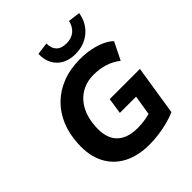

<svg xmlns="http://www.w3.org/2000/svg" viewBox="-255 -1104 1272 1272"><g transform="rotate(-45 381.0 -467.5)"><path d="M404 11Q299 11 222.5 -29Q146 -69 107 -145Q68 -221 74 -328Q78 -415 107.5 -486Q137 -557 189.5 -608.5Q242 -660 315 -688Q388 -716 479 -716Q533 -716 579.5 -706.5Q626 -697 663 -680Q700 -663 723 -640L662 -517Q621 -549 573 -564Q525 -579 470 -579Q401 -579 349.5 -547Q298 -515 269 -458.5Q240 -402 236 -327Q230 -224 279.5 -173Q329 -122 427 -122Q467 -122 503.5 -128.5Q540 -135 573 -147L535 -85L566 -277H414L431 -389H714L659 -39Q623 -23 580 -12Q537 -1 492 5Q447 11 404 11ZM481 -760Q427 -760 387.5 -782Q348 -804 327.5 -843.5Q307 -883 309 -935L395 -946Q394 -902 418 -877Q442 -852 490 -852Q537 -852 567 -877Q597 -902 606 -946L691 -935Q677 -854 620 -807Q563 -760 481 -760Z"/></g></svg>

Font: Nunito Sans 10pt ExtraBold
Style: Italic
Weight: 800
Italic angle: -9°
Designer: Vernon Adams
Foundry: Vernon Adams
Version: Version 3.101;gftools[0.9.27]